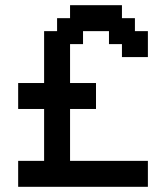

<svg xmlns="http://www.w3.org/2000/svg" viewBox="-20 -720 640 740"><path d="M50 0H550V-100H250V-300H350V-400H250V-550H300V-600H400V-550H450V-500H550V-600H500V-650H450V-700H250V-650H200V-600H150V-400H50V-300H150V-100H50Z"/></svg>

Font: Matrix Sans Video
Style: Regular
Weight: 400
Designer: Brad Neil
Version: Version 1.100